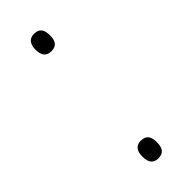

<svg xmlns="http://www.w3.org/2000/svg" viewBox="-189 -559 591 591"><g transform="rotate(-45 107.0 -263.0)"><path d="M76 -496C76 -473 85 -458 107 -458C131 -458 139 -472 139 -496C139 -520 131 -534 107 -534C85 -534 76 -518 76 -496ZM76 -31C76 -8 84 8 107 8C132 8 139 -8 139 -31C139 -53 132 -69 107 -69C84 -69 76 -53 76 -31Z"/></g></svg>

Font: Noto Sans Bengali SemiCondensed ExtraLight
Style: Regular
Weight: 200
Width: 4
Designer: Joana Ranito - Universal Thirst; Jelle Bosma - Monotype Design Team
Foundry: Universal Thirst ehf.
Version: Version 3.000